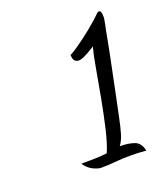

<svg xmlns="http://www.w3.org/2000/svg" viewBox="-86 -778 448 524"><g transform="rotate(-20 138.0 -515.5)"><path d="M121 -314Q111 -314 97 -321Q83 -328 73 -343Q98 -343 114.5 -343.5Q131 -344 148 -346Q159 -372 168 -411Q177 -450 185 -493Q193 -536 199.5 -573.5Q206 -611 212 -633Q190 -619 179.5 -614.5Q169 -610 164 -610Q156 -610 151.5 -615Q147 -620 147 -632Q156 -636 174.5 -649Q193 -662 215.5 -680Q238 -698 257 -717H263Q265 -715 266 -711.5Q267 -708 267 -704Q268 -698 266.5 -690.5Q265 -683 264 -677Q261 -664 255.5 -634Q250 -604 242 -566Q234 -528 226 -488L213 -426Q208 -401 202.5 -382.5Q197 -364 188 -352Q212 -352 229.5 -346Q247 -340 252 -316Q242 -317 229 -317.5Q216 -318 206 -318Q180 -318 161 -316Q142 -314 121 -314Z"/></g></svg>

Font: Dancing Script Medium
Style: Regular
Weight: 500
Designer: Pablo Impallari
Foundry: Pablo Impallari
Version: Version 2.000